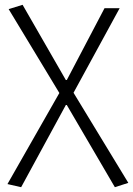

<svg xmlns="http://www.w3.org/2000/svg" viewBox="-20 -567 554 799"><path d="M68 212 254 -130H258L458 212L514 194L286 -181L478 -533H415L258 -234H254L74 -547L16 -529L227 -180L11 199Z"/></svg>

Font: Spoqa Han Sans Neo Light
Style: Regular
Weight: 300
Designer: [Spoqa Han Sans Neo] Dong-huui Kim ___ Younghwa Kang ___ Yujin Lee ___ [Noto Sans] Ryoko NISHIZUKA ____ (kana & ideograp
Foundry: Spoqa (http://www.spoqa-han-sans.com)
Version: Version 1.100;hotconv 1.0.109;makeotfexe 2.5.65596